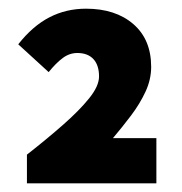

<svg xmlns="http://www.w3.org/2000/svg" viewBox="-20 -790 420 442"><path d="M42 -368V-434Q88 -470 125.5 -503Q163 -536 185.5 -564Q208 -592 208 -614Q208 -640 195 -654Q182 -668 158 -668Q140 -668 124.5 -656.5Q109 -645 92 -624L22 -688Q55 -730 93.5 -750Q132 -770 178 -770Q246 -770 287 -734.5Q328 -699 328 -636Q328 -607 315 -579Q302 -551 282 -524.5Q262 -498 240 -472H340V-368Z"/></svg>

Font: Source Sans 3 ExtraLight Black
Style: Regular
Weight: 900
Version: Version 3.052;hotconv 1.1.0;makeotfexe 2.6.0